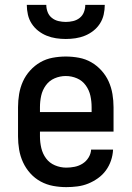

<svg xmlns="http://www.w3.org/2000/svg" viewBox="-20 -760 540 788"><path d="M252 8Q225 8 198 3Q171 -2 147 -15Q123 -28 104.5 -48.5Q86 -69 74.5 -94Q63 -119 58.5 -146Q54 -173 54 -200V-320Q54 -347 58.5 -374Q63 -401 74 -425.5Q85 -450 103.5 -470.5Q122 -491 145.5 -504.5Q169 -518 196 -523Q223 -528 250 -528Q277 -528 304 -523Q331 -518 354.5 -504.5Q378 -491 396.5 -470.5Q415 -450 426 -425.5Q437 -401 441.5 -374Q446 -347 446 -320V-220H144V-200Q144 -176 149.5 -152.5Q155 -129 169 -110Q183 -91 205.5 -81.5Q228 -72 252 -72Q269 -72 286.5 -75.5Q304 -79 319 -88.5Q334 -98 343.5 -113.5Q353 -129 354 -146H444Q443 -123 435.5 -101Q428 -79 414.5 -60.5Q401 -42 382 -28.5Q363 -15 342 -6.5Q321 2 298 5Q275 8 252 8ZM356 -300V-320Q356 -344 351 -367Q346 -390 332 -409.5Q318 -429 296 -438.5Q274 -448 250 -448Q226 -448 204 -438.5Q182 -429 168 -409.5Q154 -390 149 -367Q144 -344 144 -320V-300ZM250 -600Q230 -600 210 -603Q190 -606 171.5 -613.5Q153 -621 137 -633.5Q121 -646 110 -663Q99 -680 94.5 -700Q90 -720 90 -740H170Q170 -725 175.5 -710.5Q181 -696 193 -686.5Q205 -677 220 -673.5Q235 -670 250 -670Q265 -670 280 -673.5Q295 -677 307 -686.5Q319 -696 324.5 -710.5Q330 -725 330 -740H410Q410 -720 405.5 -700Q401 -680 390 -663Q379 -646 363 -633.5Q347 -621 328.5 -613.5Q310 -606 290 -603Q270 -600 250 -600Z"/></svg>

Font: Iosevka SS18 Medium
Style: Regular
Weight: 500
Monospace: yes
Designer: Belleve Invis
Foundry: Belleve Invis
Version: Version 25.1.1; ttfautohint (v1.8.4)